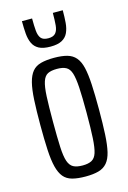

<svg xmlns="http://www.w3.org/2000/svg" viewBox="-111 -760 548 822"><g transform="rotate(-15 163.0 -348.5)"><path d="M164 8Q129 8 105 1.5Q81 -5 67 -22Q53 -39 45.5 -68.5Q38 -98 35.5 -144Q33 -190 33 -255Q33 -320 35.5 -366Q38 -412 45.5 -441.5Q53 -471 67 -488Q81 -505 105 -511.5Q129 -518 164 -518Q198 -518 221.5 -511.5Q245 -505 259.5 -488Q274 -471 281 -441.5Q288 -412 290.5 -366Q293 -320 293 -255Q293 -190 290.5 -144Q288 -98 281 -68.5Q274 -39 259.5 -22Q245 -5 221.5 1.5Q198 8 164 8ZM164 -41Q189 -41 204 -49Q219 -57 226 -78.5Q233 -100 235.5 -142.5Q238 -185 238 -255Q238 -324 235.5 -366.5Q233 -409 226 -431Q219 -453 204 -461Q189 -469 164 -469Q138 -469 123 -461.5Q108 -454 100.5 -431.5Q93 -409 91 -366.5Q89 -324 89 -255Q89 -185 91 -142.5Q93 -100 100.5 -78.5Q108 -57 123 -49Q138 -41 164 -41ZM163 -568Q130 -568 111.5 -578Q93 -588 84.5 -606.5Q76 -625 74 -649.5Q72 -674 72 -705H117Q117 -672 119 -650Q121 -628 130.5 -616.5Q140 -605 163 -605Q185 -605 195 -616.5Q205 -628 207 -650Q209 -672 209 -705H253Q253 -674 251 -649.5Q249 -625 240.5 -606.5Q232 -588 213.5 -578Q195 -568 163 -568Z"/></g></svg>

Font: Saira UltraCondensed
Style: Regular
Weight: 400
Width: 1
Designer: Hector Gatti with collaboration of the Omnibus-Type team
Foundry: Omnibus-Type
Version: Version 1.101